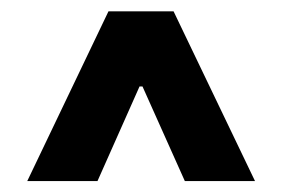

<svg xmlns="http://www.w3.org/2000/svg" viewBox="-20 -712 507 345"><path d="M246.1 -594.1V-556.6H221.1V-594.1ZM174.9 -691.6H291.9L438.2 -386.7H312.1L226.7 -577.5H240L155.2 -386.7H29Z"/></svg>

Font: WEMIX Pretendard Variable
Style: Regular
Weight: 400
Designer: Base glyphs from Inter by Rasmus Andersson; Hangeul glyphs from Noto Sans CJK(Source Han Sans) by Jang Soo-young and Kan
Foundry: Kil Hyung-jin
Version: Version 1.000;Glyphs 3.2 (3208)